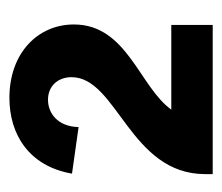

<svg xmlns="http://www.w3.org/2000/svg" viewBox="-52 -767 472 408"><g transform="rotate(-90 184.0 -563.0)"><path d="M18 -363V-347H335V-435H155C204 -503 336 -529 336 -642C336 -718 276 -779 180 -779C103 -779 35 -738 19 -646L118 -632C119 -677 148 -697 176 -697C206 -697 224 -675 224 -647C224 -550 18 -523 18 -363Z"/></g></svg>

Font: Ronzino
Style: Bold
Weight: 700
Designer: Nunzio Mazzaferro
Foundry: Collletttivo
Version: Version 1.000;Glyphs 3.3 (3337)